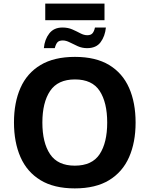

<svg xmlns="http://www.w3.org/2000/svg" viewBox="-20 -1043 836 1073"><path d="M737.8 -357.9Q737.8 -247.6 701.4 -164.8Q665 -82 589.8 -36.1Q514.6 9.8 397.9 9.8Q281.7 9.8 206.3 -36.1Q130.9 -82 94.5 -165Q58.1 -248 58.1 -358.9Q58.1 -469.7 94.5 -552Q130.9 -634.3 206.5 -679.7Q282.2 -725.1 398.9 -725.1Q515.1 -725.1 590.1 -679.7Q665 -634.3 701.4 -551.8Q737.8 -469.2 737.8 -357.9ZM216.8 -357.9Q216.8 -245.6 259.8 -181.4Q302.7 -117.2 397.9 -117.2Q494.6 -117.2 536.9 -181.4Q579.1 -245.6 579.1 -357.9Q579.1 -470.2 537.1 -534.7Q495.1 -599.1 398.9 -599.1Q303.2 -599.1 260 -534.7Q216.8 -470.2 216.8 -357.9ZM232.9 -930.2V-1022.9H564V-930.2ZM225.1 -773.9Q229.5 -822.8 255.4 -856Q281.2 -889.2 329.1 -889.2Q360.4 -889.2 384.5 -878.4Q408.7 -867.7 429 -856.9Q449.2 -846.2 467.8 -846.2Q487.8 -846.2 497.1 -857.2Q506.3 -868.2 510.7 -889.2H571.8Q566.9 -840.3 542.2 -807.1Q517.6 -773.9 466.8 -773.9Q439 -773.9 414.8 -784.7Q390.6 -795.4 369.9 -806.2Q349.1 -816.9 331.1 -816.9Q310.5 -816.9 301.3 -806.9Q292 -796.9 286.1 -773.9Z"/></svg>

Font: Open Sans
Style: Bold
Weight: 700
Designer: Monotype Design Team
Foundry: Monotype Imaging Inc.
Version: Version 3.000; ttfautohint (v1.8.4)